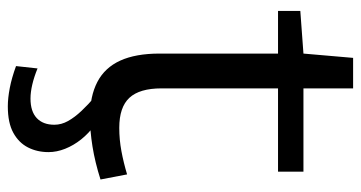

<svg xmlns="http://www.w3.org/2000/svg" viewBox="-236 -467 923 491"><g transform="rotate(90 225.5 -221.5)"><path d="M279 10Q226 10 189.5 -9Q153 -28 135 -67.5Q117 -107 117 -168V-471H8V-528L117 -536L128 -663H206V-536H419V-471H206V-173Q206 -117 230 -91Q254 -65 307 -65Q337 -65 366.5 -70.5Q396 -76 426 -85L439 -17Q395 -3 354.5 3.5Q314 10 279 10ZM155 144Q177 153 196.5 157.5Q216 162 232 162Q265 162 282 146Q299 130 299 101Q299 83 289.5 66Q280 49 263.5 31.5Q247 14 227 -3H299Q321 13 336.5 32.5Q352 52 360.5 73.5Q369 95 369 116Q369 145 357 168.5Q345 192 319.5 206Q294 220 252 220Q231 220 205 215Q179 210 149 199Z"/></g></svg>

Font: Georama SemiExpanded
Style: Regular
Weight: 400
Width: 6
Designer: Jean-Baptiste Levee
Foundry: Production Type
Version: Version 1.001